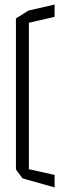

<svg xmlns="http://www.w3.org/2000/svg" viewBox="-20 -724 265 844"><path d="M107 28 50 20V-643L106 -678H107ZM79 60 50 21V7L220 45V100ZM107 -624V-678L220 -704V-650Z"/></svg>

Font: Foldit Light
Style: Regular
Weight: 300
Version: Version 1.003